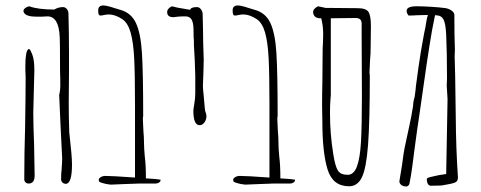

<svg xmlns="http://www.w3.org/2000/svg" viewBox="-20 -682 1764 704"><path d="M204 -25Q204 -46 206 -62Q208 -90 208 -101L202 -221Q200 -255 197 -334Q202 -353 201 -378V-391Q200 -408 200 -464Q200 -524 199 -545Q196 -622 154 -622L135 -621H113Q68 -621 66 -642Q66 -647 72 -652Q78 -657 87 -659Q120 -647 179 -647Q194 -656 211 -656Q219 -656 225 -649Q231 -642 231 -632Q233 -560 233 -487V-414L232 -305Q232 -253 234 -195L235 -188V-187Q244 -109 244 -79Q244 -8 221 -8Q214 -8 209 -13Q204 -18 204 -25ZM69 -24Q69 -122 72 -213Q74 -335 74 -400Q74 -413 73 -424V-442Q73 -465 75.5 -481Q78 -497 83 -501Q84 -502 87 -502Q89 -502 92 -496.5Q95 -491 98 -483Q106 -463 106 -425L104 -346L102 -269Q102 -225 105 -153L107 -39Q107 -9 85 -9Q78 -9 73.5 -13.5Q69 -18 69 -24Z M569 -23Q569 -17 563.5 -13Q558 -9 550 -9H489L434 -7L386 -5Q368 -7 359 -10Q349 -12 342 -17H343L342 -23Q342 -28 349.5 -32.5Q357 -37 366 -37Q391 -37 475 -31V-100V-299Q475 -409 472 -468Q469 -527 459 -562.5Q449 -598 428 -612Q402 -629 379 -629Q371 -629 362 -627Q353 -625 349 -625Q344 -625 342 -629Q340 -633 340 -644Q340 -662 359 -662Q371 -662 401 -652L421 -646Q461 -635 478.5 -597.5Q496 -560 500.5 -487.5Q505 -415 505 -258Q505 -254 504 -251V-241L506 -199Q508 -180 508 -158Q508 -139 511 -107Q515 -78 515 -28Q537 -27 551 -25.5Q565 -24 569 -23Z M737 -257Q737 -243 729.5 -233Q722 -223 712 -223Q689 -223 689 -276Q689 -281 692.5 -301.5Q696 -322 696 -340V-404Q696 -417 694 -463L691 -516V-527Q691 -540 690 -545Q690 -550 689.5 -575Q689 -600 682 -611Q675 -622 660 -622Q645 -622 633 -621Q619 -619 616 -619Q593 -619 593 -637V-639Q593 -650 610 -659Q628 -655 631 -654Q671 -647 677 -646Q680 -656 702 -656Q710 -656 716 -649Q722 -642 723 -632Q725 -556 725 -526L727 -463L726 -420L724 -367Q724 -356 727 -330L730 -295Q732 -281 732 -276Q737 -263 737 -257Z M1062 -23Q1062 -17 1056.5 -13Q1051 -9 1043 -9H982L927 -7L879 -5Q861 -7 852 -10Q842 -12 835 -17H836L835 -23Q835 -28 842.5 -32.5Q850 -37 859 -37Q884 -37 968 -31V-100V-299Q968 -409 965 -468Q962 -527 952 -562.5Q942 -598 921 -612Q895 -629 872 -629Q864 -629 855 -627Q846 -625 842 -625Q837 -625 835 -629Q833 -633 833 -644Q833 -662 852 -662Q864 -662 894 -652L914 -646Q954 -635 971.5 -597.5Q989 -560 993.5 -487.5Q998 -415 998 -258Q998 -254 997 -251V-241L999 -199Q1001 -180 1001 -158Q1001 -139 1004 -107Q1008 -78 1008 -28Q1030 -27 1044 -25.5Q1058 -24 1062 -23Z M1340 -586 1339 -505Q1339 -482 1337 -464L1335 -421V-412Q1336 -409 1336 -404Q1336 -236 1329.5 -150.5Q1323 -65 1307 -32Q1291 1 1260 1Q1200 1 1181 -61Q1162 -123 1162 -236L1161 -292Q1161 -348 1162 -379L1163 -495Q1163 -511 1164 -520L1165 -553Q1165 -585 1160 -605L1158 -615Q1130 -614 1128 -637Q1128 -650 1146 -659L1174 -653H1181L1291 -652Q1322 -652 1331 -638.5Q1340 -625 1340 -586ZM1307 -329 1306 -558V-595Q1306 -606 1300.5 -611Q1295 -616 1283 -616L1193 -615V-334Q1193 -332 1191.5 -314.5Q1190 -297 1190 -265Q1190 -191 1202 -117Q1209 -72 1219 -56.5Q1229 -41 1255 -41Q1277 -41 1288.5 -71Q1300 -101 1303.5 -160.5Q1307 -220 1307 -329Z M1659 -30Q1659 -17 1648 -12.5Q1637 -8 1600 -2Q1597 -2 1588 -1.5Q1579 -1 1560 -1Q1553 -1 1549 -7.5Q1545 -14 1545 -26Q1545 -30 1563 -34Q1586 -40 1616 -44L1621 -318L1618 -368L1619 -395Q1619 -488 1616 -555Q1614 -595 1606.5 -610Q1599 -625 1580 -626H1575L1564 -570Q1548 -479 1517 -256Q1511 -219 1499 -128Q1497 -111 1492 -73.5Q1487 -36 1481 -7Q1479 -2 1474.5 0.5Q1470 3 1463 1Q1454 0 1448.5 -6.5Q1443 -13 1445 -21Q1446 -26 1454 -76Q1459 -120 1467 -156L1481 -221Q1489 -257 1494 -290Q1495 -294 1495 -302L1497 -314Q1498 -318 1498 -318L1500 -325Q1504 -350 1505 -366Q1507 -382 1514.5 -436Q1522 -490 1535 -559L1540 -583Q1541 -590 1543.5 -604.5Q1546 -619 1549 -627H1540L1506 -626Q1495 -625 1478 -625Q1477 -627 1474 -631Q1471 -635 1471 -642Q1471 -659 1507 -659Q1530 -659 1562 -657Q1594 -655 1615 -652Q1629 -649 1638 -641.5Q1647 -634 1646 -625Q1646 -549 1648 -500L1647 -476Q1649 -435 1651 -261Q1652 -133 1659 -34Z"/></svg>

Font: Amatic SC
Style: Regular
Weight: 400
Designer: Multiple Designers
Foundry: Vernon Adams
Version: Version 2.505